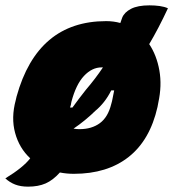

<svg xmlns="http://www.w3.org/2000/svg" viewBox="-29 -638 649 718"><path d="M368 -559Q396 -559 421 -552Q423 -557 424.5 -562Q426 -567 428 -572Q436 -592 461 -605Q486 -618 530 -618Q550 -618 568 -615.5Q586 -613 599 -607Q563 -530 529 -473Q557 -431 567 -374.5Q577 -318 563 -254L560 -238Q532 -114 452 -51Q372 12 247 12Q220 12 195 7Q169 36 141.5 48Q114 60 76 60Q48 60 27.5 52Q7 44 -9 29Q24 9 47.5 -10Q71 -29 84 -46Q43 -84 27.5 -141Q12 -198 30 -264L33 -277Q111 -559 368 -559ZM351 -386Q315 -386 285 -354Q255 -322 238 -257L236 -246Q234 -241 233 -236H242Q254 -253 266 -268.5Q278 -284 292 -302Q328 -344 356 -386ZM328 -224Q289 -186 246 -157Q256 -155 268 -155Q314 -155 344.5 -177.5Q375 -200 387 -249L390 -260Q395 -283 398 -300H387Q375 -276 360 -257Q345 -238 328 -224Z"/></svg>

Font: Recursive Mn Csl St Blk
Style: Italic
Weight: 900
Italic angle: -15°
Monospace: yes
Version: Version 1.079;hotconv 1.0.112;makeotfexe 2.5.65598; ttfautoh